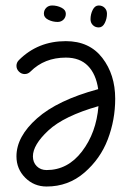

<svg xmlns="http://www.w3.org/2000/svg" viewBox="-20 -680 480 700"><path d="M100 -110Q100 -88 114 -74Q128 -60 150 -60Q227 -60 279 -128Q331 -196 339 -293Q213 -257 156.5 -204.5Q100 -152 100 -110ZM49 -461Q118 -530 220 -530Q306 -530 353 -469Q400 -408 400 -320Q400 -243 373 -172Q346 -101 287.5 -50.5Q229 0 150 0Q104 0 72 -32Q40 -64 40 -110Q40 -182 115 -248.5Q190 -315 338 -355Q330 -410 300.5 -440Q271 -470 220 -470Q142 -470 91 -419Q82 -410 70 -410Q58 -410 49 -419Q40 -428 40 -440Q40 -452 49 -461ZM340 -660Q353 -660 361.5 -651.5Q370 -643 370 -630Q370 -612 362 -596Q354 -580 340 -580Q327 -580 318.5 -588.5Q310 -597 310 -610Q310 -628 318 -644Q326 -660 340 -660ZM140 -630Q140 -643 148.5 -651.5Q157 -660 170 -660Q188 -660 204 -652Q220 -644 220 -630Q220 -617 211.5 -608.5Q203 -600 190 -600Q172 -600 156 -608Q140 -616 140 -630Z"/></svg>

Font: Pecita
Style: Book
Weight: 400
Width: 7
Version: Version 4.3